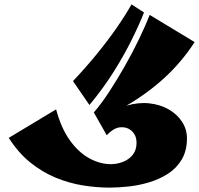

<svg xmlns="http://www.w3.org/2000/svg" viewBox="-20 -849 908 876"><path d="M481 7Q421 7 358.5 -3Q296 -13 235 -38Q174 -63 119 -107Q64 -151 20 -220L236 -350Q259 -264 299 -208.5Q339 -153 388 -126.5Q437 -100 486 -100Q514 -100 541 -110.5Q568 -121 585.5 -142.5Q603 -164 603 -198Q603 -230 582.5 -250Q562 -270 531 -268.5Q500 -267 467 -232L408 -336Q442 -375 478 -430Q514 -485 549 -546.5Q584 -608 613.5 -669Q643 -730 663 -781L868 -657Q809 -566 731 -494.5Q653 -423 557 -367Q612 -383 661.5 -377.5Q711 -372 749.5 -350Q788 -328 810.5 -293.5Q833 -259 833 -218Q833 -161 809 -121Q785 -81 746 -56Q707 -31 660 -17Q613 -3 566 2Q519 7 481 7ZM388 -370 313 -479Q368 -537 418.5 -598.5Q469 -660 510.5 -719.5Q552 -779 580 -829L637 -792Q615 -736 580 -665.5Q545 -595 497 -519Q449 -443 388 -370Z"/></svg>

Font: Marhey ExtraBold
Style: Regular
Weight: 800
Designer: Nur Syamsi & Bustanul Arifin
Foundry: Namelatype
Version: Version 1.000; ttfautohint (v1.8.4.7-5d5b)